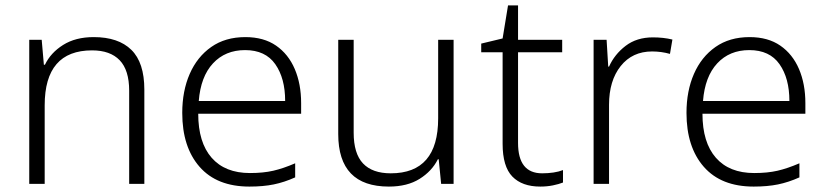

<svg xmlns="http://www.w3.org/2000/svg" viewBox="-20 -679 3050 709"><path d="M326 -542Q417 -542 465 -495Q513 -448 513 -348V0H457V-344Q457 -420 422 -456.5Q387 -493 320 -493Q145 -493 145 -290V0H88V-532H134L142 -440H146Q167 -484 213 -513Q259 -542 326 -542Z M886 -542Q954 -542 999.5 -510.5Q1045 -479 1068.5 -424Q1092 -369 1092 -298V-259H712Q712 -153 761.5 -96.5Q811 -40 903 -40Q952 -40 989 -48.5Q1026 -57 1070 -76V-24Q1030 -6 991 2Q952 10 901 10Q781 10 717 -63Q653 -136 653 -262Q653 -343 680.5 -406Q708 -469 760 -505.5Q812 -542 886 -542ZM885 -494Q812 -494 766.5 -445Q721 -396 714 -306H1033Q1033 -390 996.5 -442Q960 -494 885 -494Z M1655 -532V0H1609L1600 -91H1597Q1575 -47 1529.5 -18.5Q1484 10 1416 10Q1229 10 1229 -184V-532H1286V-189Q1286 -112 1320.5 -75.5Q1355 -39 1423 -39Q1598 -39 1598 -242V-532Z M1982 -39Q2004 -39 2024 -42Q2044 -45 2059 -51V-5Q2044 1 2022 5.5Q2000 10 1975 10Q1908 10 1872 -27Q1836 -64 1836 -148V-486H1757V-518L1836 -537L1856 -659H1893V-532H2056V-486H1893V-151Q1893 -39 1982 -39Z M2391 -541Q2430 -541 2463 -533L2454 -480Q2422 -489 2388 -489Q2315 -489 2272 -435Q2229 -381 2229 -292V0H2172V-532H2220L2226 -433H2229Q2249 -478 2290 -509.5Q2331 -541 2391 -541Z M2748 -542Q2816 -542 2861.5 -510.5Q2907 -479 2930.5 -424Q2954 -369 2954 -298V-259H2574Q2574 -153 2623.5 -96.5Q2673 -40 2765 -40Q2814 -40 2851 -48.5Q2888 -57 2932 -76V-24Q2892 -6 2853 2Q2814 10 2763 10Q2643 10 2579 -63Q2515 -136 2515 -262Q2515 -343 2542.5 -406Q2570 -469 2622 -505.5Q2674 -542 2748 -542ZM2747 -494Q2674 -494 2628.5 -445Q2583 -396 2576 -306H2895Q2895 -390 2858.5 -442Q2822 -494 2747 -494Z"/></svg>

Font: Noto Sans Sinhala Light
Style: Regular
Weight: 300
Designer: Jelle Bosma - Monotype Design Team
Foundry: Monotype Imaging Inc.
Version: Version 2.006; ttfautohint (v1.8.4.7-5d5b)